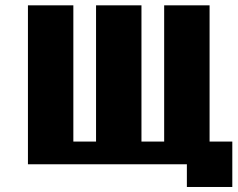

<svg xmlns="http://www.w3.org/2000/svg" viewBox="-20 -628 908 734"><path d="M694.4 0H86.8V-607.6H260.4V-86.8H347.2V-607.6H520.8V-86.8H607.6V-607.6H781.2V-86.8H868.1V86.8H694.4Z"/></svg>

Font: 8-bit Operator+ 8
Style: Bold
Weight: 700
Designer: GrandChaos9000
Version: Version 1.3.0 - August 1, 2014